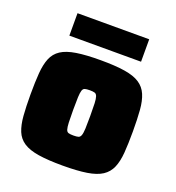

<svg xmlns="http://www.w3.org/2000/svg" viewBox="-127 -790 826 901"><g transform="rotate(20 285.5 -340.0)"><path d="M285 8Q212 8 164.5 0.5Q117 -7 89.5 -25Q62 -43 49.5 -73.5Q37 -104 33.5 -148.5Q30 -193 30 -255Q30 -317 33.5 -361.5Q37 -406 49.5 -436.5Q62 -467 89.5 -485Q117 -503 164.5 -510.5Q212 -518 285 -518Q358 -518 405.5 -510.5Q453 -503 480.5 -485Q508 -467 521 -436.5Q534 -406 537.5 -361.5Q541 -317 541 -255Q541 -193 537.5 -148.5Q534 -104 521 -73.5Q508 -43 480.5 -25Q453 -7 405.5 0.5Q358 8 285 8ZM285 -142Q301 -142 309.5 -144.5Q318 -147 322 -158Q326 -169 327 -192Q328 -215 328 -255Q328 -296 327 -318.5Q326 -341 322 -352Q318 -363 309.5 -365.5Q301 -368 285 -368Q269 -368 260.5 -365.5Q252 -363 248.5 -352Q245 -341 244 -318.5Q243 -296 243 -255Q243 -215 244 -192Q245 -169 248.5 -158Q252 -147 260.5 -144.5Q269 -142 285 -142ZM107 -576V-688H465V-576Z"/></g></svg>

Font: Saira Thin Black
Style: Regular
Weight: 900
Version: Version 1.101